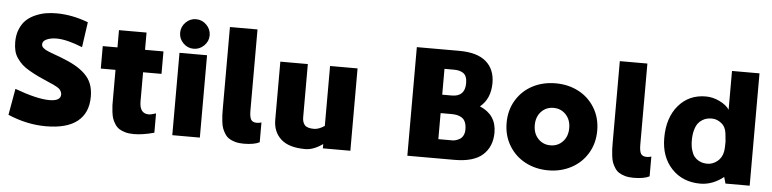

<svg xmlns="http://www.w3.org/2000/svg" viewBox="-47 -1022 5136 1277"><g transform="rotate(5 2521.0 -383.5)"><path d="M478 -530.8Q372.6 -573.2 305.2 -573.2Q266.1 -573.2 239 -561Q211.9 -548.8 211.9 -526.9Q211.9 -520 214.6 -513.9Q217.3 -507.8 224.1 -502.4Q231 -497.1 237.3 -492.9Q243.7 -488.8 256.8 -483.4Q270 -478 278.8 -474.6Q287.6 -471.2 305.9 -464.6Q324.2 -458 335 -454.1Q395.5 -431.2 436.5 -408.7Q477.5 -386.2 507.6 -356.9Q537.6 -327.6 551.3 -291Q564.9 -254.4 564.9 -207Q564.9 -99.6 494.4 -42.7Q423.8 14.2 283.2 14.2Q157.2 14.2 29.8 -40L61 -215.8Q209.5 -161.1 292 -161.1Q367.2 -161.1 367.2 -205.1Q367.2 -215.8 362.1 -225.3Q356.9 -234.9 351.3 -240.7Q345.7 -246.6 331.1 -254.6Q316.4 -262.7 308.3 -266.4Q300.3 -270 279.8 -278.8Q233.9 -298.3 205.3 -312Q176.8 -325.7 145 -344Q113.3 -362.3 95.2 -379.2Q77.1 -396 61.3 -418.5Q45.4 -440.9 38.8 -467.5Q32.2 -494.1 32.2 -526.9Q32.2 -576.2 48.8 -614.7Q65.4 -653.3 91.1 -676.5Q116.7 -699.7 152.1 -714.6Q187.5 -729.5 220.9 -734.9Q254.4 -740.2 290 -740.2Q393.6 -740.2 502 -699.2Z M1020 -399.9H897V-205.1Q897 -124 959 -124Q973.6 -124 1006.8 -134.8V-5.9Q930.2 15.1 870.6 15.1Q838.4 15.1 813.5 8.1Q788.6 1 772 -10Q755.4 -21 743.7 -39.8Q731.9 -58.6 726.1 -75.4Q720.2 -92.3 717 -118.4Q713.9 -144.5 713.1 -163.3Q712.4 -182.1 712.9 -210.9V-399.9H614.7V-549.8H712.9V-665H897V-549.8H1020Z M1316.9 -683.1Q1316.9 -643.1 1287.4 -614Q1257.8 -585 1217.8 -585Q1177.7 -585 1148.7 -614Q1119.6 -643.1 1119.6 -683.1Q1119.6 -723.6 1148.7 -752.9Q1177.7 -782.2 1217.8 -782.2Q1257.8 -782.2 1287.4 -752.9Q1316.9 -723.6 1316.9 -683.1ZM1311 0H1127V-549.8H1311Z M1630.4 -210Q1630.4 -165 1641.1 -147.9Q1651.9 -130.9 1679.7 -130.9Q1696.8 -130.9 1710.4 -136.2V-3.9Q1674.3 15.1 1603.5 15.1Q1571.8 15.1 1547.1 8.1Q1522.5 1 1506.1 -9.8Q1489.7 -20.5 1478 -39.1Q1466.3 -57.6 1460.2 -74.5Q1454.1 -91.3 1450.9 -116.9Q1447.8 -142.6 1447 -161.1Q1446.3 -179.7 1446.3 -208V-750H1630.4Z M2132.3 -549.8H2315.9V0H2132.3V-28.8Q2070.8 15.1 2016.1 15.1Q1905.8 15.1 1853 -33.2Q1800.3 -81.5 1800.3 -161.1V-549.8H1983.9V-193.8Q1983.9 -161.6 2000 -142.8Q2016.1 -124 2062 -124Q2093.8 -124 2132.3 -149.9Z M3148.9 -369.1Q3260.3 -322.3 3260.3 -204.1Q3260.3 -109.9 3199.7 -54.9Q3139.2 0 3010.3 0H2696.3V-725.1H2979Q3099.6 -725.1 3158.9 -673.8Q3218.3 -622.6 3218.3 -530.8Q3218.3 -426.3 3148.9 -369.1ZM3043.9 -515.1Q3043.9 -540.5 3036.6 -557.6Q3029.3 -574.7 3015.6 -582.8Q3002 -590.8 2987.8 -594Q2973.6 -597.2 2955.1 -597.2H2892.1V-424.8H2956.1Q3043.9 -424.8 3043.9 -515.1ZM2986.3 -127.9Q2995.6 -127.9 3006.8 -130.9Q3018.1 -133.8 3032.5 -141.4Q3046.9 -148.9 3056.4 -166Q3065.9 -183.1 3065.9 -207Q3065.9 -235.8 3058.1 -255.1Q3050.3 -274.4 3035.6 -284.2Q3021 -293.9 3003.9 -297.9Q2986.8 -301.8 2963.9 -301.8H2892.1V-127.9Z M3637.7 -565.9Q3721.7 -565.9 3790.3 -530.3Q3858.9 -494.6 3899.4 -428Q3939.9 -361.3 3939.9 -275.9Q3939.9 -190.9 3899.4 -124Q3858.9 -57.1 3790 -21Q3721.2 15.1 3637.7 15.1Q3553.7 15.1 3484.9 -21Q3416 -57.1 3375.5 -124Q3335 -190.9 3335 -275.9Q3335 -361.3 3375.5 -428Q3416 -494.6 3484.6 -530.3Q3553.2 -565.9 3637.7 -565.9ZM3720 -367.2Q3687 -401.9 3637.7 -401.9Q3588.4 -401.9 3555.7 -367.2Q3522.9 -332.5 3522.9 -276.9Q3522.9 -221.2 3555.7 -186.5Q3588.4 -151.9 3637.7 -151.9Q3687 -151.9 3720 -186.5Q3752.9 -221.2 3752.9 -276.9Q3752.9 -332.5 3720 -367.2Z M4233.4 -210Q4233.4 -165 4244.1 -147.9Q4254.9 -130.9 4282.7 -130.9Q4299.8 -130.9 4313.5 -136.2V-3.9Q4277.3 15.1 4206.5 15.1Q4174.8 15.1 4150.1 8.1Q4125.5 1 4109.1 -9.8Q4092.8 -20.5 4081.1 -39.1Q4069.3 -57.6 4063.2 -74.5Q4057.1 -91.3 4054 -116.9Q4050.8 -142.6 4050 -161.1Q4049.3 -179.7 4049.3 -208V-750H4233.4Z M4798.3 -750H4981.9V0H4820.3L4808.1 -43Q4734.4 15.1 4653.3 15.1Q4535.2 15.1 4461.7 -62.7Q4388.2 -140.6 4388.2 -267.1Q4388.2 -402.3 4457.8 -484.1Q4527.3 -565.9 4640.1 -565.9Q4687.5 -565.9 4733.2 -543.5Q4778.8 -521 4798.3 -491.2ZM4689 -121.1Q4724.1 -121.1 4754.6 -145.5Q4785.2 -169.9 4793 -212.9Q4796.4 -230.5 4796.4 -272V-278.8Q4796.4 -287.6 4791 -332Q4786.1 -376 4756.3 -399.4Q4726.6 -422.9 4693.4 -422.9Q4676.8 -422.9 4662.1 -419.9Q4647.5 -417 4630.4 -407Q4613.3 -397 4601.1 -380.9Q4588.9 -364.7 4580.6 -335.4Q4572.3 -306.2 4572.3 -267.1Q4572.3 -230.5 4580.3 -202.9Q4588.4 -175.3 4600.3 -160.2Q4612.3 -145 4629.2 -135.7Q4646 -126.5 4659.9 -123.8Q4673.8 -121.1 4689 -121.1Z"/></g></svg>

Font: Stilu Bold
Style: Regular
Weight: 700
Designer: Genilson Lima Santos
Foundry: Genilson Lima Santos
Version: Version 1.200;PS 001.200;hotconv 1.0.88;makeotf.lib2.5.64775